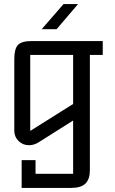

<svg xmlns="http://www.w3.org/2000/svg" viewBox="-20 -701 563 940"><path d="M184 -558 291 -681H362L257 -558ZM483 -432H420V133Q420 176 398.5 197.5Q377 219 328 219H86V83H154V150H338V-111L167 -3Q145 10 122 10Q92 10 71 -10.5Q50 -31 50 -61V-412Q50 -461 67.5 -480.5Q85 -500 135 -500H483ZM338 -192V-432H128V-60Z"/></svg>

Font: Kelly Slab
Style: Regular
Weight: 400
Designer: Denis Masharov
Foundry: Denis Masharov
Version: Version 1.001